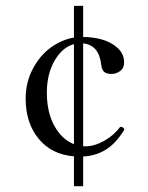

<svg xmlns="http://www.w3.org/2000/svg" viewBox="-20 -621 505 654"><path d="M231.9 -601.1H263.2V-495.1Q326.2 -494.1 364.5 -470Q402.8 -445.8 402.8 -408.7Q402.8 -389.2 389.4 -379.2Q376 -369.1 359.4 -369.1Q343.8 -369.1 335 -376Q326.7 -383.3 324.7 -401.4Q316.9 -467.8 263.2 -473.1V-123Q264.6 -123 267.3 -122.8Q270 -122.6 271.5 -122.6Q301.3 -122.6 334.2 -140.9Q367.2 -159.2 389.6 -189Q395 -188.5 396.5 -188Q397.9 -187.5 399.9 -185.8Q401.9 -184.1 403.8 -179.7Q374 -131.3 339.4 -110.6Q304.7 -89.8 263.2 -87.9V13.2H231.9V-88.4Q155.8 -94.7 111.6 -148.4Q67.4 -202.1 67.4 -285.2Q67.4 -340.3 91.8 -386.5Q116.2 -432.6 153.1 -459.2Q189.9 -485.8 231.9 -493.2ZM231.9 -129.9V-470.7Q192.4 -460 166 -414.6Q139.6 -369.1 139.6 -305.2Q139.6 -238.3 165.3 -192.1Q190.9 -146 231.9 -129.9Z"/></svg>

Font: Linux Libertine Display G
Style: Regular
Weight: 400
Designer: Philipp H. Poll
Foundry: Philipp H. Poll
Version: Version 5.0.9